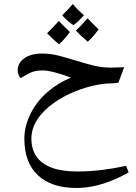

<svg xmlns="http://www.w3.org/2000/svg" viewBox="-20 -782 676 954"><path d="M360 152Q236 152 168.5 89Q101 26 101 -93Q101 -155 131.5 -216.5Q162 -278 216 -325Q243 -348 272.5 -366Q302 -384 333 -396Q321 -401 295.5 -409.5Q270 -418 242 -425Q214 -432 192 -432Q162 -432 140.5 -424.5Q119 -417 83 -394Q77 -399 72.5 -409.5Q68 -420 68 -432Q68 -470 101.5 -493Q135 -516 189 -516Q232 -516 273.5 -505Q315 -494 357 -481Q399 -468 442 -457Q485 -446 531 -446L597 -448L568 -371Q559 -370 549.5 -369Q540 -368 530.5 -367.5Q521 -367 512 -367Q471 -364 424 -351.5Q377 -339 332.5 -319Q288 -299 251 -273Q196 -235 166 -189Q136 -143 136 -93Q136 -41 161 -4.5Q186 32 236.5 51Q287 70 363 70Q425 70 486 62.5Q547 55 607 42L619 75Q570 102 525.5 119Q481 136 440 144Q399 152 360 152ZM274 -562Q255 -577 240 -591Q225 -605 214 -617Q226 -628 240.5 -643.5Q255 -659 272 -678Q277 -672 291 -658.5Q305 -645 327 -623Q318 -610 305 -594.5Q292 -579 274 -562ZM416 -575Q399 -589 384.5 -602.5Q370 -616 357 -630Q366 -638 381 -653.5Q396 -669 415 -691Q429 -677 442.5 -663Q456 -649 470 -636Q460 -622 447 -606.5Q434 -591 416 -575ZM345 -657Q332 -665 317.5 -677.5Q303 -690 289 -706Q304 -721 317.5 -735Q331 -749 342 -762Q352 -749 365.5 -735.5Q379 -722 397 -706Q383 -690 369.5 -677.5Q356 -665 345 -657Z"/></svg>

Font: Noto Naskh Arabic UI
Style: Regular
Weight: 400
Designer: Monotype Design Team, David Williams, Mohamad Dakak and Nizar Qandah
Foundry: Monotype Imaging Inc.
Version: Version 2.014